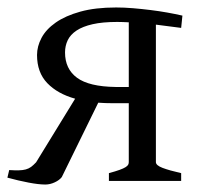

<svg xmlns="http://www.w3.org/2000/svg" viewBox="-20 -489 537 519"><path d="M155.8 -347.2Q155.8 -302.7 188.2 -278.8Q220.7 -254.9 292.5 -253.9H328.1V-428.7Q319.8 -429.2 311.8 -429.4Q303.7 -429.7 296.9 -429.7Q257.3 -429.7 230.5 -423.6Q203.6 -417.5 187 -406.5Q170.4 -395.5 163.1 -380.4Q155.8 -365.2 155.8 -347.2ZM4.9 -29.3Q20 -28.3 30.8 -28.6Q41.5 -28.8 49.6 -31Q57.6 -33.2 64 -37.8Q70.3 -42.5 77.6 -50.3L183.1 -222.2Q135.7 -235.4 107.9 -264.2Q80.1 -293 80.1 -340.3Q80.1 -363.8 92.3 -386.7Q104.5 -409.7 130.6 -428Q156.7 -446.3 197 -457.5Q237.3 -468.8 293.9 -468.8Q315.9 -468.8 339.6 -466.8Q363.3 -464.8 386.7 -461.9Q410.2 -459 432.1 -455.1Q454.1 -451.2 473.1 -446.8L469.7 -413.6L401.4 -422.4V-50.8Q401.4 -42 419.4 -35.2Q437.5 -28.3 469.7 -21V0H274.4V-21Q292.5 -25.9 303.2 -29.8Q314 -33.7 319.3 -37.1Q324.7 -40.5 326.4 -43.7Q328.1 -46.9 328.1 -50.8V-210H285.6Q264.6 -210 245.6 -211.4L147 -10.3Q140.6 -2 127.9 3.9Q115.2 9.8 102.5 9.8Q84.5 9.8 57.4 4.6Q30.3 -0.5 0 -8.8Z"/></svg>

Font: Gentium Plus CyrE
Style: Regular
Weight: 400
Designer: J. Victor Gaultney, Annie Olsen, Iska Routamaa, Becca Hirsbrunner
Foundry: SIL International
Version: Version 5.000